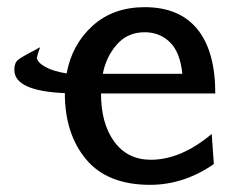

<svg xmlns="http://www.w3.org/2000/svg" viewBox="-20 -506 659 536"><path d="M20 -311Q20 -330 30 -338.5Q40 -347 79 -367Q87 -372 92 -374Q85 -356 83 -345Q84 -332 106 -319.5Q128 -307 166 -301Q181 -382 238.5 -434Q296 -486 384 -486Q481 -486 531 -424.5Q581 -363 581 -245H262Q262 -161 299 -110.5Q336 -60 401 -60Q485 -60 571 -132L577 -48Q493 10 399 10Q280 10 220.5 -61Q161 -132 161 -246Q20 -252 20 -311ZM267 -300H489Q483 -360 454.5 -388Q426 -416 384 -416Q336 -416 306 -381.5Q276 -347 267 -300Z"/></svg>

Font: Coval
Style: Medium
Weight: 500
Foundry: Context Ltd
Version: Version 001.000